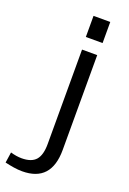

<svg xmlns="http://www.w3.org/2000/svg" viewBox="-266 -790 695 1035"><g transform="rotate(20 81.5 -272.5)"><path d="M5 187Q-17 187 -43 183Q-69 179 -94 173L-85 112Q-68 117 -52 119.5Q-36 122 -21 122Q35 122 60 93.5Q85 65 85 2V-540H172V4Q172 95 130.5 141Q89 187 5 187ZM177 -732V-611H81V-732Z"/></g></svg>

Font: Pathway Extreme
Style: Regular
Weight: 400
Designer: Eduardo Rodriguez Tunni
Foundry: Eduardo Rodriguez Tunni
Version: Version 1.001;gftools[0.9.26]